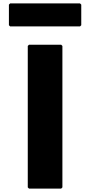

<svg xmlns="http://www.w3.org/2000/svg" viewBox="-20 -1093 526 1120"><path d="M344 -825 337 -832H149L142 -825V0L149 7H337L344 0ZM39 -1073 32 -1066V-946L39 -939H447L454 -946V-1066L447 -1073Z"/></svg>

Font: Hussar Woodtype
Style: Blk
Weight: 900
Foundry: Cannot Into Space Fonts
Version: Version 1.07